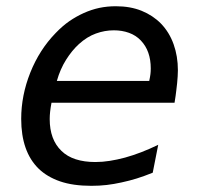

<svg xmlns="http://www.w3.org/2000/svg" viewBox="-20 -581 642 615"><path d="M272.5 14.2Q213.9 14.2 172.6 0Q131.3 -14.2 104 -40.5Q47.9 -95.2 47.9 -200.2Q47.9 -275.4 77.1 -348.6Q106.4 -421.9 158.2 -475.1Q180.2 -498 202.1 -513.2Q224.1 -528.3 248 -539.1Q272.9 -550.3 298.1 -555.7Q323.2 -561 351.1 -561Q397.5 -561 433.6 -546.4Q469.7 -531.7 495.6 -505.4Q522.5 -477.5 536.1 -439.2Q549.8 -400.9 549.8 -356Q549.8 -345.7 549.1 -336.4Q548.3 -327.1 547.4 -314.9Q546.4 -307.1 544.7 -291.3Q543 -275.4 539.1 -252H145Q142.1 -237.3 140.6 -223.6Q139.2 -210.9 139.2 -199.7Q139.2 -133.8 176.8 -97.7Q195.3 -79.6 222.7 -70.8Q250 -62 285.2 -62Q308.1 -62 331.3 -65.7Q354.5 -69.3 380.4 -76.2Q431.6 -90.3 486.8 -117.2L469.2 -27.8Q441.4 -16.6 418 -9.3Q394.5 -2 369.1 3.4Q344.7 8.8 321.8 11.5Q298.8 14.2 272.5 14.2ZM458 -321.8Q459.5 -328.6 460.4 -334Q461.4 -339.4 461.9 -343.8Q462.4 -347.7 462.6 -351.8Q462.9 -356 462.9 -361.8Q462.9 -418 431.2 -451.2Q415.5 -467.8 393.3 -475.8Q371.1 -483.9 344.7 -483.9Q315.4 -483.9 287.1 -473.6Q258.8 -463.4 232.9 -439.9Q210.4 -419.4 191.7 -389.6Q172.9 -359.9 162.1 -321.8Z"/></svg>

Font: Hack
Style: Italic
Weight: 400
Italic angle: -11°
Monospace: yes
Designer: Christopher Simpkins
Foundry: Christopher Simpkins
Version: Version 2.019; ttfautohint (v1.4.1) -l 4 -r 80 -G 350 -x 0 -